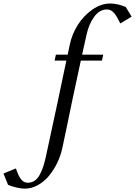

<svg xmlns="http://www.w3.org/2000/svg" viewBox="-232 -804 780 1109"><path d="M356.9 -454.1H234.9Q225.6 -410.6 185.5 -224.1Q181.6 -204.6 159.2 -96.7Q136.7 11.2 127.9 51.8Q118.7 94.7 98.9 136Q79.1 177.2 51.5 210.9Q23.9 244.6 -12.9 265.1Q-49.8 285.6 -89.4 285.6Q-108.4 285.6 -136.2 279.3Q-164.1 272.9 -185.5 263.7Q-207.5 210 -211.9 198.2L-140.1 168.9Q-139.2 171.4 -134.3 185.1Q-129.4 198.7 -125 207.8Q-120.6 216.8 -113 228Q-105.5 239.3 -95 245.4Q-84.5 251.5 -71.8 251.5Q-49.3 251.5 -31.7 239.5Q-14.2 227.5 -2.2 204.8Q9.8 182.1 17.1 159.9Q24.4 137.7 31.7 106.4Q35.6 90.3 100.1 -210.4Q108.9 -252 120.6 -308.6Q132.3 -365.2 151.4 -454.1H83.5L90.8 -488.3H158.7Q160.6 -498 165.3 -518.8Q169.9 -539.6 171.9 -549.8Q184.1 -606.9 217.5 -660.2Q251 -713.4 301.3 -748.5Q351.6 -783.7 404.3 -783.7Q447.3 -783.7 494.1 -763.7L528.3 -708L462.9 -668.5Q460.9 -671.4 455.1 -683.3Q449.2 -695.3 443.6 -705.1Q438 -714.8 429.4 -725.8Q420.9 -736.8 409.9 -743.2Q398.9 -749.5 386.7 -749.5Q342.8 -749.5 312 -707Q281.2 -664.6 268.1 -604.5Q257.3 -556.2 242.2 -488.3H364.3Z"/></svg>

Font: Flanker
Style: Italic
Weight: 400
Italic angle: -12°
Designer: Flanker
Version: Version 2.027